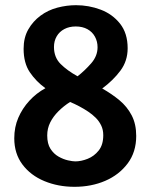

<svg xmlns="http://www.w3.org/2000/svg" viewBox="-20 -715 580 740"><path d="M267 5Q204 5 151 -17Q98 -39 66.5 -81Q35 -123 35 -182Q35 -225 50.5 -261Q66 -297 93 -326.5Q120 -356 155 -375Q119 -401 95 -436.5Q71 -472 71 -527Q71 -570 89 -601.5Q107 -633 136 -654.5Q165 -676 201 -685.5Q237 -695 273 -695Q322 -695 367.5 -678Q413 -661 442.5 -624Q472 -587 472 -529Q472 -480 444 -442.5Q416 -405 374 -374Q411 -353 440.5 -328.5Q470 -304 487.5 -270.5Q505 -237 505 -191Q505 -129 472 -85Q439 -41 385.5 -18Q332 5 267 5ZM270 -93Q293 -93 318 -103Q343 -113 360.5 -135Q378 -157 378 -194Q378 -215 370 -231.5Q362 -248 349 -261Q336 -274 319.5 -285Q303 -296 285 -305.5Q267 -315 250 -322Q225 -306 205 -286Q185 -266 173.5 -243Q162 -220 162 -193Q162 -161 174.5 -141.5Q187 -122 205.5 -111.5Q224 -101 242 -97Q260 -93 270 -93ZM279 -421Q307 -443 331.5 -471Q356 -499 356 -533Q356 -555 346 -573.5Q336 -592 317 -602.5Q298 -613 272 -613Q247 -613 228 -603Q209 -593 198.5 -575Q188 -557 188 -534Q188 -494 213.5 -468.5Q239 -443 279 -421Z"/></svg>

Font: Kreon Light SemiBold
Style: Regular
Weight: 600
Version: Version 2.002